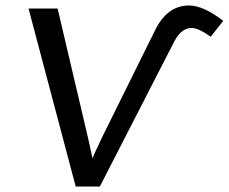

<svg xmlns="http://www.w3.org/2000/svg" viewBox="-20 -680 834 700"><path d="M794 -604C746 -641 704 -660 669 -660C616 -660 575 -630 545 -569L351 -177C331 -135 320 -110 317 -103C315 -113 310 -138 301 -177L190 -649H84L256 0H344L615 -528C632 -561 653 -578 678 -578C696 -578 719 -567 748 -546Z"/></svg>

Font: Gamestation Text
Style: Italic
Weight: 400
Designer: Jonas Hecksher
Foundry: Jonas Hecksher, Playtypeª, e-types AS
Version: Version 1.003